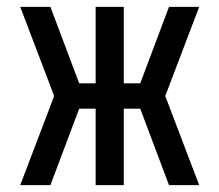

<svg xmlns="http://www.w3.org/2000/svg" viewBox="-20 -540 640 560"><path d="M39 0 138 -260 39 -520H127L211 -297H259V-520H341V-297H389L473 -520H561L462 -260L561 0H473L389 -223H341V0H259V-223H211L127 0Z"/></svg>

Font: Iosevka Fixed Extended
Style: Regular
Weight: 400
Width: 7
Monospace: yes
Designer: Belleve Invis
Foundry: Belleve Invis
Version: Version 24.1.1; ttfautohint (v1.8.4)